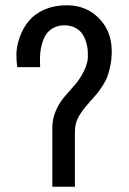

<svg xmlns="http://www.w3.org/2000/svg" viewBox="-20 -713 494 733"><path d="M132.5 -483.1 133.4 -456.6H46Q42.6 -478.3 42.6 -505.6Q42.6 -533 54.7 -569.3Q66.9 -605.6 90.4 -633.4Q113.8 -661.2 151 -677Q188.1 -692.9 235 -692.9Q308.9 -692.9 357.7 -643.4Q406.6 -593.8 406.6 -516.9Q406.6 -488.3 401.4 -462.6Q396.2 -437 389.7 -419.9Q383.1 -402.7 370.3 -383.4Q357.5 -364 349.5 -354.5Q341.4 -344.9 326 -327.8Q310.6 -310.6 302.8 -300.8Q295 -291.1 284.8 -275.2Q274.5 -259.3 270.2 -243Q265.9 -226.8 265.9 -208.1V0H179.8V-223.3Q179.4 -258.9 192.9 -289.7Q206.3 -320.6 226.1 -343.6Q245.9 -366.6 265.9 -389.2Q285.8 -411.8 300.4 -441.6Q314.9 -471.3 315.4 -493.7Q315.8 -516.1 314.3 -528Q312.8 -540 307.3 -556.5Q301.9 -573 292.8 -585.6Q283.7 -598.2 266.5 -607.3Q249.3 -616.4 225.9 -616.4Q202.4 -616.4 184.4 -606.6Q166.4 -596.9 156.8 -582.8Q147.3 -568.6 141.4 -549.1Q135.5 -529.5 134 -514.6Q132.5 -499.6 132.5 -483.1Z"/></svg>

Font: Puralecka Narrow
Style: Regular
Weight: 400
Designer: Hector Gatti, Marcela Romero, Pablo Cosgaya and Nicolas Silva
Version: Version 1.004;PS 001.004;hotconv 1.0.70;makeotf.lib2.5.58329